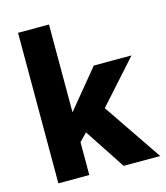

<svg xmlns="http://www.w3.org/2000/svg" viewBox="-108 -798 763 881"><g transform="rotate(-15 274.0 -357.5)"><path d="M207 -156V0H60V-715H207V-298L357 -480H536L355 -278L544 0H370L243 -193Z"/></g></svg>

Font: Mukta ExtraBold
Style: Regular
Weight: 800
Designer: Girish Dalvi and Yashodeep Gholap
Foundry: Ek Type
Version: Version 2.538;PS 1.002;hotconv 16.6.51;makeotf.lib2.5.65220;